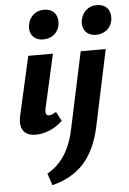

<svg xmlns="http://www.w3.org/2000/svg" viewBox="-62 -712 706 1047"><g transform="rotate(-5 290.5 -188.5)"><path d="M115 8Q88 8 67.5 -3Q47 -14 39 -39Q31 -64 40 -105L112 -424H247L181 -131Q177 -113 180 -102Q183 -91 196 -91Q204 -91 213 -94Q222 -97 236 -106L263 -55Q229 -23 190.5 -7.5Q152 8 115 8ZM202 -506Q174 -506 156.5 -518.5Q139 -531 132.5 -552Q126 -573 132 -597Q139 -628 162 -647.5Q185 -667 219 -667Q247 -667 265 -654Q283 -641 289 -619.5Q295 -598 290 -573Q282 -541 258 -523.5Q234 -506 202 -506ZM311 -11 399 -424H536L447 -4Q420 121 354.5 192.5Q289 264 182 290L160 225Q216 194 254 137.5Q292 81 311 -11ZM491 -506Q463 -506 445.5 -518.5Q428 -531 421.5 -552Q415 -573 421 -597Q428 -628 451 -647.5Q474 -667 508 -667Q536 -667 554 -654Q572 -641 578 -619.5Q584 -598 579 -573Q571 -541 547 -523.5Q523 -506 491 -506Z"/></g></svg>

Font: Ysabeau ExtraBold
Style: Italic
Weight: 800
Italic angle: -12°
Designer: Christian Thalmann (Catharsis Fonts)
Version: Version 2.002